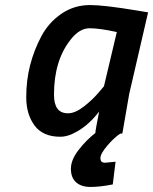

<svg xmlns="http://www.w3.org/2000/svg" viewBox="-20 -531 607 761"><path d="M358 -4Q358 -14 373 -89Q326 -27 266 0Q242 11 219 11Q150 11 117 -33.5Q84 -78 84 -145.5Q84 -213 99.5 -273Q115 -333 144 -387.5Q173 -442 223.5 -476.5Q274 -511 337 -511Q393 -511 525 -489L567 -482L492 -158L465 -2L456 -1Q432 15 405 46.5Q378 78 378 96Q378 114 396 114L438 110L427 200Q376 210 339 210Q302 210 281.5 191.5Q261 173 261 138Q261 103 291 64Q321 25 358 -4ZM443 -404Q375 -419 335 -419Q295 -419 260 -374Q194 -291 194 -156Q194 -119 207.5 -100.5Q221 -82 249.5 -82Q278 -82 312 -108.5Q346 -135 369 -162L392 -189Z"/></svg>

Font: Titillium Web SemiBold
Style: Italic
Weight: 600
Italic angle: -13°
Version: Version 1.002;PS 57.000;hotconv 1.0.70;makeotf.lib2.5.55311